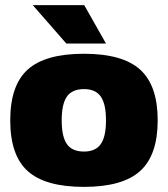

<svg xmlns="http://www.w3.org/2000/svg" viewBox="-20 -720 656 750"><path d="M88.5 -448.5Q157 -510 308 -510Q459 -510 527.5 -448Q596 -386 596 -250Q596 -114 527.5 -52Q459 10 308 10Q157 10 88.5 -51.5Q20 -113 20 -250Q20 -387 88.5 -448.5ZM308 -128Q353 -128 373.5 -157Q394 -186 394 -250Q394 -314 373.5 -343Q353 -372 308 -372Q262 -372 241.5 -343Q221 -314 221 -250Q221 -186 241.5 -157Q262 -128 308 -128ZM394 -550H239L108 -700H309Z"/></svg>

Font: Fivo Sans Black
Style: Regular
Weight: 900
Designer: Alexander Slobzheninov
Foundry: Alexander Slobzheninov
Version: 1.0